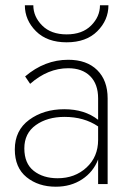

<svg xmlns="http://www.w3.org/2000/svg" viewBox="-20 -696 493 726"><path d="M74 -676H106Q106 -633 139.5 -599.5Q173 -566 232 -566Q291 -566 324.5 -599.5Q358 -633 358 -676H390Q390 -620 348 -578Q306 -536 232 -536Q158 -536 116 -578Q74 -620 74 -676ZM94 -379 75 -407Q149 -470 238 -470Q308 -470 347.5 -431Q387 -392 387 -324V0H351V-93Q333 -46 290.5 -18Q248 10 191 10Q125 10 80.5 -26Q36 -62 36 -131Q36 -203 90.5 -243Q145 -283 223 -283Q300 -283 351 -243V-324Q351 -378 321 -408Q291 -438 238 -438Q161 -438 94 -379ZM198 -22Q263 -22 307 -62.5Q351 -103 351 -167V-218Q298 -254 224 -254Q159 -254 115.5 -223Q72 -192 72 -135Q72 -78 107.5 -50Q143 -22 198 -22Z"/></svg>

Font: Renner
Style: Thin
Weight: 200
Version: Version 003.000 ; ttfautohint (v0.97) -l 8 -r 50 -G 200 -x 1